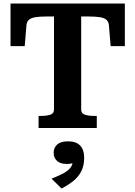

<svg xmlns="http://www.w3.org/2000/svg" viewBox="-20 -730 772 1095"><path d="M288 -105V-636H249Q207 -636 182 -632Q157 -628 145 -617Q133 -606 131 -588L121 -467H40V-710H692V-467H611L601 -588Q599 -606 587 -617Q575 -628 549.5 -632Q524 -636 483 -636H443V-105Q443 -83 464 -76Q485 -69 515 -69H532V0H200V-69H217Q247 -69 267.5 -76Q288 -83 288 -105ZM331 345 274 289Q309 275 336 261.5Q363 248 379 230Q395 212 395 186L410 194Q400 200 387 202.5Q374 205 361 205Q324 205 305 187.5Q286 170 286 141Q286 113 306 94.5Q326 76 368 76Q414 76 437 100Q460 124 460 170Q460 214 444 246Q428 278 399 301.5Q370 325 331 345Z"/></svg>

Font: Roboto Serif SemiBold
Style: Regular
Weight: 600
Designer: Greg Gazdowicz
Foundry: Commercial Type
Version: Version 1.008